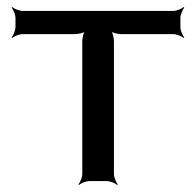

<svg xmlns="http://www.w3.org/2000/svg" viewBox="-20 -515 557 546"><path d="M493 -438V-464C493 -473 499 -488 504 -493L502 -495C497 -490 482 -484 473 -484H44C35 -484 20 -490 15 -495L13 -493C18 -488 24 -473 24 -464V-438C24 -429 18 -414 13 -409L15 -407C20 -412 35 -418 44 -418H194C203 -418 220 -422 225 -427L223 -429C218 -424 214 -407 214 -398V-20C214 -11 208 4 203 9L205 11C210 6 225 0 234 0H284C293 0 308 6 313 11L315 9C310 4 304 -11 304 -20V-398C304 -407 300 -424 295 -429L293 -427C298 -422 315 -418 324 -418H473C482 -418 497 -412 502 -407L504 -409C499 -414 493 -429 493 -438Z"/></svg>

Font: Gamestation Storm
Style: Regular
Weight: 400
Designer: Jonas Hecksher
Foundry: Jonas Hecksher, Playtypeª, e-types AS
Version: Version 1.003